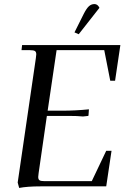

<svg xmlns="http://www.w3.org/2000/svg" viewBox="-20 -926 626 954"><path d="M67.9 -19 158.2 -637.2Q160.2 -650.9 160.2 -655.8Q160.2 -668.5 153.3 -672.6Q146.5 -676.8 127.9 -676.8H86.9L89.8 -702.1H578.1L551.8 -524.9H527.8L498 -676.8H261.2L216.8 -376H288.1Q355.5 -376 421.9 -382.8L419.9 -355L418.9 -350.1L392.1 -347.2Q365.2 -350.1 321.8 -350.1H212.9L171.9 -65.9Q169.9 -52.2 169.9 -46.9Q169.9 -34.2 176.8 -30Q183.6 -25.9 202.1 -25.9H436L507.8 -176.8H534.2L507.8 0H181.2Q116.2 0 75.2 7.8ZM350.1 -765.1 396 -856.9Q409.7 -883.8 421.6 -894.8Q433.6 -905.8 449.2 -905.8Q465.3 -905.8 474.1 -887.2L371.1 -755.9Z"/></svg>

Font: Dihjauti S
Style: Bold Italic
Weight: 700
Italic angle: -9°
Designer: T. Christopher White
Version: Version 3.0.0